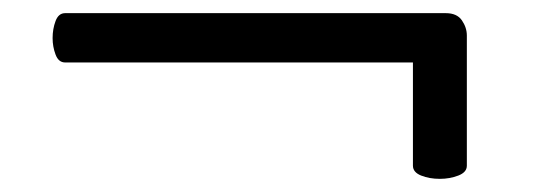

<svg xmlns="http://www.w3.org/2000/svg" viewBox="-20 -413 810 292"><path d="M658 -393Q675 -393 682.5 -382Q690 -371 690 -359V-161Q690 -151 677 -146Q664 -141 649 -141Q633 -141 620.5 -146Q608 -151 608 -161V-318H79Q69 -318 64.5 -330Q60 -342 60 -355Q60 -369 64.5 -381Q69 -393 79 -393Z"/></svg>

Font: Marmelad
Style: Regular
Weight: 400
Designer: Manvel Shmavonyan
Foundry: Cyreal
Version: Version 1.110; ttfautohint (v1.8.4.7-5d5b)